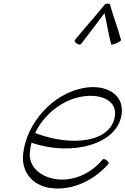

<svg xmlns="http://www.w3.org/2000/svg" viewBox="-20 -1035 700 1071"><path d="M431 -788C476 -845 518 -904 563 -962C576 -904 585 -845 600 -788C600 -784 613 -787 628 -793C643 -800 656 -808 655 -812C638 -878 612 -942 594 -1008C594 -1013 589 -1016 582 -1014C576 -1016 568 -1013 563 -1008C510 -942 451 -878 398 -812C394 -808 398 -800 407 -793C416 -787 427 -784 431 -788ZM585 -121C589 -125 585 -133 576 -140C568 -147 557 -150 553 -146C484 -61 377 -20 284 -37C206 -51 142 -102 146 -181C148 -200 151 -220 156 -239C380 -161 641 -229 659 -403C671 -510 570 -565 451 -545C275 -516 126 -347 109 -175C99 -78 158 -5 251 12C363 33 496 -18 585 -121ZM436 -496C532 -513 627 -481 622 -397C609 -240 380 -214 176 -293C224 -394 324 -477 436 -496Z"/></svg>

Font: Nupuram Thin Italic
Style: Regular
Weight: 100
Designer: Santhosh Thottingal (santhosh.thottingal@gmail.com)
Foundry: SMC
Version: Version 1.000